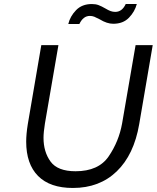

<svg xmlns="http://www.w3.org/2000/svg" viewBox="-20 -924 778 953"><path d="M110 -221Q110 -258 118 -308L185 -700H270L203 -311Q196 -267 196 -240Q196 -170 231 -122Q266 -74 355 -74Q469 -74 519.5 -148Q570 -222 586 -311L653 -700H738L671 -308Q645 -156 559.5 -73.5Q474 9 342 9Q228 9 169 -50.5Q110 -110 110 -221ZM436 -904Q455 -904 469.5 -898.5Q484 -893 503 -882Q518 -873 529 -869Q540 -865 552 -865Q586 -865 604 -904H659Q649 -866 620 -836Q591 -806 542 -806Q511 -806 475 -828Q458 -837 448 -841Q438 -845 426 -845Q393 -845 374 -805H319Q328 -843 357.5 -873.5Q387 -904 436 -904Z"/></svg>

Font: Be Vietnam
Style: Italic
Weight: 400
Italic angle: -9.33299°
Designer: Gabriel Lam
Foundry: TypeRant
Version: Version 3.000